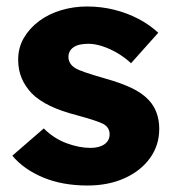

<svg xmlns="http://www.w3.org/2000/svg" viewBox="-20 -562 535 592"><path d="M18 -82 115 -166Q146 -135 185 -120.5Q224 -106 259 -106Q273 -106 284 -109Q295 -112 302.5 -117.5Q310 -123 314 -130.5Q318 -138 318 -148Q318 -168 300 -179Q291 -184 270 -191Q249 -198 216 -207Q169 -219 134.5 -235.5Q100 -252 78 -274Q58 -295 47 -320.5Q36 -346 36 -378Q36 -415 53.5 -445Q71 -475 100.5 -497Q130 -519 168.5 -530.5Q207 -542 248 -542Q292 -542 332 -532Q372 -522 406.5 -504Q441 -486 468 -461L384 -367Q366 -384 343.5 -397.5Q321 -411 297 -419Q273 -427 253 -427Q238 -427 226.5 -424.5Q215 -422 207 -416.5Q199 -411 195 -403.5Q191 -396 191 -386Q191 -376 196.5 -367Q202 -358 212 -352Q222 -346 244 -338.5Q266 -331 304 -320Q351 -307 385 -291Q419 -275 439 -253Q455 -236 463 -213.5Q471 -191 471 -165Q471 -114 442.5 -74.5Q414 -35 364 -12.5Q314 10 250 10Q172 10 112.5 -15Q53 -40 18 -82Z"/></svg>

Font: Mach
Style: Bold
Weight: 700
Version: Version 1.002